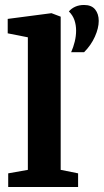

<svg xmlns="http://www.w3.org/2000/svg" viewBox="-20 -752 417 772"><path d="M13 0V-55L92 -69V-602L11 -618V-676L187 -699L224 -685V-69L294 -55V0ZM266 -542Q275 -562 280.5 -584.5Q286 -607 286 -629Q286 -651 279.5 -670.5Q273 -690 257 -706Q267 -718 282.5 -725Q298 -732 318 -732Q348 -732 362.5 -714Q377 -696 377 -668Q377 -639 361.5 -604.5Q346 -570 318 -542Z"/></svg>

Font: Faustina Light
Style: Bold
Weight: 700
Version: Version 1.200